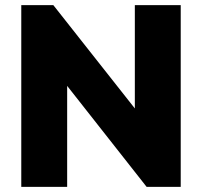

<svg xmlns="http://www.w3.org/2000/svg" viewBox="-20 -729 788 749"><path d="M506 -306V-709H685V0H552L242 -394V0H63V-709H188Z"/></svg>

Font: Outfit Extra Bold
Style: Regular
Weight: 800
Designer: Rodrigo Fuenzalida
Foundry: fragTYPE
Version: Version 1.000